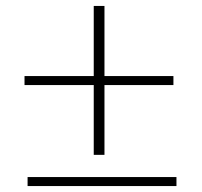

<svg xmlns="http://www.w3.org/2000/svg" viewBox="-20 -626 681 646"><path d="M63 0ZM72.8 0V-30.3H573.7V0ZM563.5 -370.1V-339.8H331.5V-105H295.4V-339.8H62.5V-370.1H295.4V-606H331.5V-370.1Z"/></svg>

Font: TypoPRO Playfair Display SC
Style: Regular
Weight: 400
Designer: Claus Eggers Sørensen
Foundry: Claus Eggers Sørensen
Version: Version 1.004;PS 001.004;hotconv 1.0.70;makeotf.lib2.5.58329